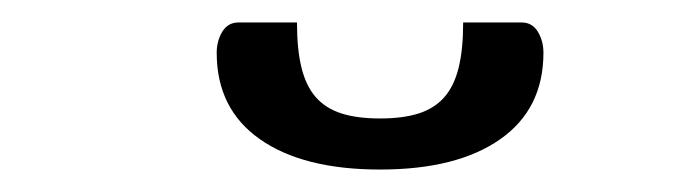

<svg xmlns="http://www.w3.org/2000/svg" viewBox="-20 -915 618 171"><path d="M318.5 -809.5Q339 -809.5 353 -814Q367 -818.5 375.8 -828.5Q384.5 -838.5 388.5 -854.8Q392.5 -871 392.5 -895H444.5Q454 -895 459 -886.8Q464 -878.5 464 -868Q464 -818 425.5 -791Q387 -764 318.5 -764Q250 -764 211.5 -791Q173 -818 173 -868Q173 -878.5 178 -886.8Q183 -895 192.5 -895H244.5Q244.5 -871 248.5 -854.8Q252.5 -838.5 261.2 -828.5Q270 -818.5 284 -814Q298 -809.5 318.5 -809.5Z"/></svg>

Font: Lato
Style: Regular
Weight: 400
Designer: Lukasz Dziedzic with Adam Twardoch and Botio Nikoltchev
Foundry: tyPoland Lukasz Dziedzic
Version: Version 2.015; 2015-08-06; http://www.latofonts.com/